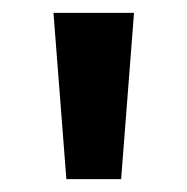

<svg xmlns="http://www.w3.org/2000/svg" viewBox="-20 -734 290 298"><path d="M63 -714H188L168 -456H83Z"/></svg>

Font: Noto Sans Thai Looped SemiBold
Style: Regular
Weight: 600
Designer: Sasikarn Vongin, Ben Mitchell
Foundry: The Fontpad Ltd
Version: Version 1.001; ttfautohint (v1.8.4.7-5d5b)